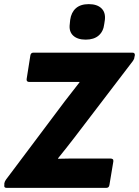

<svg xmlns="http://www.w3.org/2000/svg" viewBox="-36 -910 673 930"><path d="M-4 0Q-18 0 -15 -14V-22Q-13 -32 -7 -40L279 -421Q297 -444 314 -466Q331 -488 349 -511V-513Q324 -513 297.5 -513Q271 -513 244 -513H106Q99 -513 95.5 -516.5Q92 -520 93 -527L111 -641Q113 -655 126 -655H605Q619 -655 617 -641L615 -633Q615 -625 608 -615L324 -243Q305 -218 285 -193Q265 -168 245 -143V-141Q272 -142 299 -142Q326 -142 354 -142H500Q506 -142 510 -139Q514 -136 513 -128L494 -14Q492 0 479 0ZM379 -718Q339 -718 318 -738Q297 -758 302 -794L304 -814Q309 -850 331.5 -870Q354 -890 394 -890Q434 -890 455 -870Q476 -850 472 -814L469 -794Q465 -758 442 -738Q419 -718 379 -718Z"/></svg>

Font: Sofia Sans Black
Style: Italic
Weight: 900
Italic angle: -9°
Version: Version 4.100-B